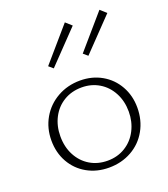

<svg xmlns="http://www.w3.org/2000/svg" viewBox="-129 -780 768 876"><g transform="rotate(-20 255.5 -342.0)"><path d="M147 -526 287 -688 316 -662 168 -508ZM315 -526 455 -688 484 -662 336 -508ZM45 -202Q45 -262 73 -310.5Q101 -359 150.5 -387Q200 -415 261 -415Q319 -415 365.5 -388.5Q412 -362 438.5 -315Q465 -268 465 -210Q465 -149 437.5 -100Q410 -51 361 -23.5Q312 4 251 4Q192 4 145 -22.5Q98 -49 71.5 -96Q45 -143 45 -202ZM422 -206Q422 -257 400.5 -297.5Q379 -338 341.5 -360.5Q304 -383 257 -383Q208 -383 170 -360Q132 -337 111 -296.5Q90 -256 90 -206Q90 -154 111.5 -113.5Q133 -73 170.5 -50.5Q208 -28 256 -28Q304 -28 342 -51.5Q380 -75 401 -116Q422 -157 422 -206Z"/></g></svg>

Font: Ysabeau Infant Light
Style: Regular
Weight: 300
Designer: Christian Thalmann (Catharsis Fonts)
Version: Version 0.003